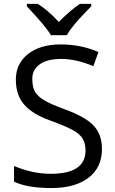

<svg xmlns="http://www.w3.org/2000/svg" viewBox="-20 -951 589 981"><path d="M239.3 -63Q417 -63 417 -182.1Q417 -218.8 402.3 -242.7Q387.7 -266.6 352.5 -286.1Q317.4 -305.7 232.4 -336.9Q146.5 -367.7 103.5 -416.5Q60.5 -465.8 61 -545.9Q61.5 -626 123 -674.8Q184.6 -723.6 289.1 -724.1Q393.6 -724.1 482.9 -685.1L457 -612.8Q369.1 -649.9 293.9 -649.9Q218.8 -649.9 182.1 -621.6Q145 -593.8 145 -549.8Q145 -505.9 158.7 -482.4Q172.4 -459 204.6 -439.5Q236.8 -419.9 304.2 -395Q415 -355.5 458 -309.6Q501 -263.7 501 -189.9Q501 -95.7 432.6 -43Q364.3 9.8 242.2 9.8Q119.1 9.8 51.8 -22.9V-103Q146.5 -63 239.3 -63ZM117.2 -931.2H173.3Q229 -895.5 280.3 -838.9Q344.7 -903.3 388.2 -931.2H446.3V-918.9L414.1 -885.7Q344.2 -813.5 321.3 -771H240.2Q218.8 -810.5 117.2 -918.9Z"/></svg>

Font: OpenSansHebrew-Regular
Style: Regular
Weight: 400
Foundry: Ascender Corporation, Yanek Iontef
Version: Version 2.001;PS 002.001;hotconv 1.0.70;makeotf.lib2.5.58329